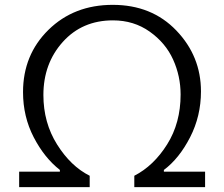

<svg xmlns="http://www.w3.org/2000/svg" viewBox="-20 -772 925 792"><path d="M59 -64H227V-71Q163 -121 119 -206Q75 -291 75 -392Q75 -546 180 -649Q285 -752 445 -752Q606 -752 707.5 -646Q809 -540 809 -395Q809 -293 764 -205.5Q719 -118 656 -71V-64H826V0H534V-47Q614 -88 669.5 -176.5Q725 -265 725 -382Q725 -458 694 -526.5Q663 -595 597.5 -641.5Q532 -688 446 -688Q319 -688 239 -599Q159 -510 159 -380Q159 -266 215.5 -176Q272 -86 350 -47V0H59Z"/></svg>

Font: Oakes Grotesk
Style: Regular
Weight: 400
Designer: Samuel Oakes
Foundry: Samuel Oakes
Version: Version 1.000;PS 001.000;hotconv 1.0.88;makeotf.lib2.5.64775